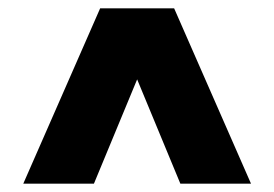

<svg xmlns="http://www.w3.org/2000/svg" viewBox="-20 -581 660 462"><path d="M414 -139H584L399 -561H221L36 -139H206L310 -390Z"/></svg>

Font: Montserrat Custom Black
Style: Regular
Weight: 900
Designer: Julieta Ulanovsky
Foundry: Julieta Ulanovsky
Version: Version 7.200